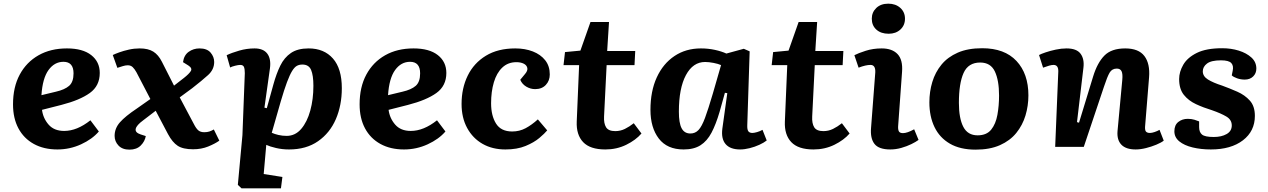

<svg xmlns="http://www.w3.org/2000/svg" viewBox="-20 -801 6914 1047"><path d="M345 -537Q431 -537 477.5 -500.5Q524 -464 524 -403Q524 -333 470 -294Q416 -255 315 -229L209 -202Q215 -156 245 -121.5Q275 -87 330 -87Q400 -87 473 -145L519 -84Q483 -42 422 -14Q361 14 293 14Q219 14 164.5 -16Q110 -46 80.5 -101Q51 -156 51 -232Q51 -326 87.5 -394Q124 -462 190 -499.5Q256 -537 345 -537ZM381 -401Q381 -464 326 -464Q277 -464 244.5 -419Q212 -374 206 -282L285 -301Q333 -312 357 -333Q381 -354 381 -401Z M929 -334 983 -376Q1011 -398 1020.5 -413.5Q1030 -429 1007 -444L978 -462Q983 -500 1009 -518.5Q1035 -537 1068 -537Q1109 -537 1128.5 -514Q1148 -491 1148 -463Q1148 -422 1115 -392Q1082 -362 1028 -320L960 -270L1037 -125Q1049 -101 1061 -90.5Q1073 -80 1094 -80Q1110 -80 1122 -84Q1134 -88 1146 -95L1176 -34Q1152 -17 1115 -2Q1078 13 1033 13Q978 13 949 -6Q920 -25 896 -70L829 -197L761 -145Q724 -118 720 -98Q716 -78 747 -68L775 -59Q770 -30 747.5 -7.5Q725 15 686 15Q647 15 626 -7.5Q605 -30 605 -60Q605 -101 634 -134Q663 -167 726 -209L800 -261L724 -407Q714 -425 703.5 -435Q693 -445 677 -445Q664 -445 650 -440.5Q636 -436 620 -431L595 -501Q607 -507 630.5 -515.5Q654 -524 683 -530.5Q712 -537 742 -537Q788 -537 816 -519.5Q844 -502 863 -464Z M1315 -402Q1315 -424 1310.5 -435.5Q1306 -447 1290 -447Q1280 -447 1262 -442.5Q1244 -438 1235 -433L1216 -500Q1243 -513 1284.5 -525Q1326 -537 1368 -537Q1416 -537 1437.5 -508.5Q1459 -480 1452 -428L1422 -214L1435 -211L1471 -341Q1487 -399 1508.5 -443Q1530 -487 1566.5 -512Q1603 -537 1663 -537Q1747 -537 1795.5 -482Q1844 -427 1844 -320Q1844 -227 1811.5 -151.5Q1779 -76 1714.5 -31Q1650 14 1556 14Q1519 14 1485 6Q1451 -2 1432 -11L1418 148L1520 164L1512 226H1297L1277 207L1302 -64ZM1629 -449Q1612 -449 1599 -442Q1586 -435 1573 -414Q1560 -393 1545 -353Q1530 -313 1511 -248L1462 -77Q1477 -70 1498.5 -65Q1520 -60 1543 -60Q1590 -60 1622.5 -98Q1655 -136 1672 -198Q1689 -260 1689 -333Q1689 -390 1676.5 -419.5Q1664 -449 1629 -449Z M2235 -537Q2321 -537 2367.5 -500.5Q2414 -464 2414 -403Q2414 -333 2360 -294Q2306 -255 2205 -229L2099 -202Q2105 -156 2135 -121.5Q2165 -87 2220 -87Q2290 -87 2363 -145L2409 -84Q2373 -42 2312 -14Q2251 14 2183 14Q2109 14 2054.5 -16Q2000 -46 1970.5 -101Q1941 -156 1941 -232Q1941 -326 1977.5 -394Q2014 -462 2080 -499.5Q2146 -537 2235 -537ZM2271 -401Q2271 -464 2216 -464Q2167 -464 2134.5 -419Q2102 -374 2096 -282L2175 -301Q2223 -312 2247 -333Q2271 -354 2271 -401Z M2790 -537Q2843 -537 2885.5 -520.5Q2928 -504 2953 -472.5Q2978 -441 2978 -395Q2978 -361 2956.5 -338Q2935 -315 2898 -315Q2873 -315 2850 -328.5Q2827 -342 2817 -366L2841 -395Q2859 -415 2855.5 -430.5Q2852 -446 2835.5 -454Q2819 -462 2796 -462Q2750 -462 2719 -432.5Q2688 -403 2673 -352Q2658 -301 2658 -238Q2658 -170 2685 -127Q2712 -84 2773 -84Q2813 -84 2846.5 -102Q2880 -120 2913 -150L2964 -90Q2950 -73 2921 -48.5Q2892 -24 2846 -5Q2800 14 2736 14Q2665 14 2611.5 -16.5Q2558 -47 2527.5 -103Q2497 -159 2497 -234Q2497 -320 2530.5 -388.5Q2564 -457 2629.5 -497Q2695 -537 2790 -537Z M3061 -517 3145 -525 3200 -681H3301L3291 -523H3444L3440 -446H3288L3274 -166Q3272 -128 3285 -107Q3298 -86 3335 -86Q3363 -86 3387.5 -98Q3412 -110 3436 -129L3478 -73Q3447 -37 3395 -11.5Q3343 14 3281 14Q3198 14 3160 -26Q3122 -66 3125 -138L3138 -446H3053Z M4055 -119Q4054 -95 4060.5 -85.5Q4067 -76 4083 -76Q4092 -76 4108 -80.5Q4124 -85 4138 -93L4161 -35Q4146 -23 4121 -11.5Q4096 0 4068 7Q4040 14 4016 14Q3962 14 3937 -15Q3912 -44 3919 -99L3946 -293L3933 -295L3904 -191Q3884 -123 3860 -77.5Q3836 -32 3800 -9Q3764 14 3708 14Q3618 14 3572.5 -45.5Q3527 -105 3527 -202Q3527 -304 3561.5 -379Q3596 -454 3658 -495.5Q3720 -537 3802 -537Q3842 -537 3878.5 -529Q3915 -521 3941 -509L4036 -535L4068 -521ZM3745 -73Q3771 -73 3789 -92Q3807 -111 3824.5 -158Q3842 -205 3867 -290L3912 -446Q3897 -453 3871 -458Q3845 -463 3825 -463Q3759 -463 3720.5 -391.5Q3682 -320 3682 -192Q3682 -130 3697 -101.5Q3712 -73 3745 -73Z M4196 -517 4280 -525 4335 -681H4436L4426 -523H4579L4575 -446H4423L4409 -166Q4407 -128 4420 -107Q4433 -86 4470 -86Q4498 -86 4522.5 -98Q4547 -110 4571 -129L4613 -73Q4582 -37 4530 -11.5Q4478 14 4416 14Q4333 14 4295 -26Q4257 -66 4260 -138L4273 -446H4188Z M4734 -699Q4734 -734 4758.5 -757.5Q4783 -781 4824 -781Q4864 -781 4889.5 -758Q4915 -735 4915 -699Q4915 -663 4890 -640Q4865 -617 4826 -617Q4784 -617 4759 -639.5Q4734 -662 4734 -699ZM4753 -406Q4755 -447 4727 -447Q4701 -447 4662 -432L4639 -500Q4660 -511 4700.5 -524Q4741 -537 4788 -537Q4845 -537 4874.5 -506Q4904 -475 4899 -409L4878 -118Q4876 -97 4881 -86Q4886 -75 4904 -75Q4927 -75 4965 -96L4989 -38Q4974 -27 4949.5 -15Q4925 -3 4895 5.5Q4865 14 4835 14Q4772 14 4748.5 -16.5Q4725 -47 4730 -104Z M5300 15Q5216 15 5160 -17.5Q5104 -50 5076 -108Q5048 -166 5048 -243Q5048 -301 5064 -354Q5080 -407 5114 -448.5Q5148 -490 5203 -514Q5258 -538 5336 -538Q5458 -538 5523 -468.5Q5588 -399 5588 -281Q5588 -224 5572 -171Q5556 -118 5522 -76Q5488 -34 5433 -9.5Q5378 15 5300 15ZM5311 -63Q5360 -63 5385 -94Q5410 -125 5419 -175Q5428 -225 5428 -280Q5428 -363 5405 -411.5Q5382 -460 5325 -460Q5260 -460 5234.5 -403Q5209 -346 5209 -240Q5209 -156 5233 -109.5Q5257 -63 5311 -63Z M6326 -34Q6312 -23 6285.5 -12Q6259 -1 6229 6.5Q6199 14 6173 14Q6120 14 6095 -12Q6070 -38 6074 -86L6100 -366Q6103 -398 6096 -412.5Q6089 -427 6070 -427Q6044 -427 6031 -405Q6018 -383 6000 -328L5890 0H5734L5751 -411Q5752 -447 5725 -447Q5715 -447 5701 -443Q5687 -439 5668 -432L5646 -501Q5657 -507 5682 -515.5Q5707 -524 5737.5 -530.5Q5768 -537 5796 -537Q5851 -537 5872.5 -508Q5894 -479 5888 -431L5853 -135L5864 -132L5941 -384Q5964 -459 6002.5 -498Q6041 -537 6116 -537Q6189 -537 6220.5 -495.5Q6252 -454 6246 -379L6225 -120Q6222 -94 6228 -85Q6234 -76 6251 -76Q6261 -76 6276 -81Q6291 -86 6303 -93Z M6599 -54Q6641 -54 6669 -70Q6697 -86 6697 -117Q6697 -148 6667.5 -165.5Q6638 -183 6589 -200Q6543 -214 6502 -233Q6461 -252 6435.5 -284Q6410 -316 6410 -370Q6410 -409 6432.5 -448Q6455 -487 6506.5 -512.5Q6558 -538 6645 -538Q6693 -538 6735 -525Q6777 -512 6804 -487.5Q6831 -463 6831 -427Q6831 -401 6813.5 -384Q6796 -367 6768 -367Q6746 -367 6726 -374Q6706 -381 6697 -390L6702 -415Q6708 -442 6694.5 -457Q6681 -472 6638 -472Q6585 -472 6562 -454.5Q6539 -437 6539 -412Q6539 -385 6567 -367.5Q6595 -350 6645 -334Q6686 -319 6727 -301Q6768 -283 6795.5 -252.5Q6823 -222 6823 -169Q6823 -86 6758 -36Q6693 14 6583 14Q6529 14 6483.5 3Q6438 -8 6411 -30Q6384 -52 6384 -85Q6384 -119 6405.5 -136Q6427 -153 6457 -153Q6477 -153 6493.5 -148Q6510 -143 6519 -139V-108Q6519 -80 6535 -67Q6551 -54 6599 -54Z"/></svg>

Font: Literata 7pt
Style: Bold Italic
Weight: 700
Italic angle: -2°
Designer: Latin by Veronika Burian and Jose Scaglione. Greek by Irene Vlachou. Cyrillic by Vera Evstafieva
Foundry: TypeTogether
Version: Version 3.002